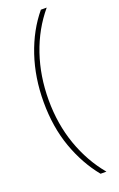

<svg xmlns="http://www.w3.org/2000/svg" viewBox="-167 -757 592 959"><g transform="rotate(-20 129.0 -278.0)"><path d="M45 -275Q45 -405 83 -518Q121 -631 190 -714H221Q148 -627 110 -515Q72 -403 72 -276Q72 -148 111 -37.5Q150 73 221 158H190Q123 76 84 -33Q45 -142 45 -275Z"/></g></svg>

Font: Noto Sans Lao Looped UI SmCd Thin
Style: Regular
Weight: 100
Width: 4
Designer: Mark Frömberg, Ben Mitchell
Foundry: The Fontpad Ltd
Version: Version 1.001